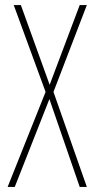

<svg xmlns="http://www.w3.org/2000/svg" viewBox="-20 -734 371 754"><path d="M321 0H293L174 -345L38 0H10L159 -373L34 -714H62L175 -401L293 -714H321L190 -373Z"/></svg>

Font: Noto Sans Gujarati UI ExtraCondensed Thin
Style: Regular
Weight: 100
Width: 2
Designer: Jelle Bosma - Monotype Design Team, Universal Thirst
Foundry: Monotype Imaging Inc.
Version: Version 2.106; ttfautohint (v1.8.4.7-5d5b)